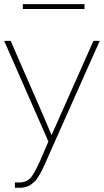

<svg xmlns="http://www.w3.org/2000/svg" viewBox="-22 -887 500 924"><path d="M87.9 -843.8V-867.2H384.8V-843.8ZM-2 -690.4H29.3L190.4 -321.3Q196.3 -307.6 208 -279.3Q219.7 -251 225.6 -238.3H226.6Q233.4 -253.9 246.1 -281.7Q258.8 -309.6 263.7 -321.3L427.7 -690.4H458L213.9 -142.6Q210.9 -135.7 202.6 -116.7Q194.3 -97.7 191.4 -91.3Q188.5 -85 180.7 -68.8Q172.9 -52.7 168.9 -47.4Q165 -42 157.7 -29.8Q150.4 -17.6 144.5 -13.2Q138.7 -8.8 130.4 -1.5Q122.1 5.9 113.8 8.8Q105.5 11.7 95.7 14.2Q85.9 16.6 74.2 16.6H49.8V-8.8H70.3Q108.4 -8.8 129.4 -36.1Q150.4 -63.5 185.5 -146.5L210.9 -206.1Z"/></svg>

Font: Gothic A1 Thin
Style: Regular
Weight: 250
Designer: HanYang I&C Co.,Ltd.
Foundry: HanYang I&C Co.,Ltd.
Version: Version 2.50